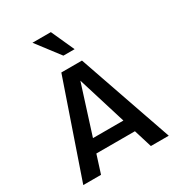

<svg xmlns="http://www.w3.org/2000/svg" viewBox="-224 -1124 1173 1267"><g transform="rotate(-30 362.5 -490.5)"><path d="M36.6 0 282.7 -715.8H439.9L688 0H551.8L357.9 -627.4H371.1L171.9 0ZM164.1 -137.2 190.9 -236.3H534.7L560.5 -137.2ZM350.1 -805.2 215.8 -981H356L435.5 -805.2Z"/></g></svg>

Font: Monda SemiBold
Style: Regular
Weight: 600
Designer: Vernon Adams
Foundry: Vernon Adams
Version: Version 2.200